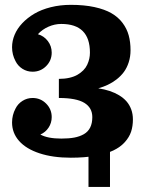

<svg xmlns="http://www.w3.org/2000/svg" viewBox="-20 -635 593 785"><path d="M341.8 -24.4H429.7V129.4H341.8ZM145 -85Q175 -68.4 230.5 -68.4Q261.2 -68.4 283.6 -72.5Q305.9 -76.7 323 -86.5Q340.1 -96.4 348.8 -113.8Q357.4 -131.1 357.4 -156.2Q357.4 -194.6 324.7 -214.5Q292 -234.4 220.7 -234.4V-312.5Q244.4 -312.5 263.9 -317Q283.4 -321.5 297 -329.5Q310.5 -337.4 320.7 -347.7Q330.8 -357.9 336.5 -370.2Q342.3 -382.6 345 -394.8Q347.7 -407 347.7 -419.9Q347.7 -537.1 230.5 -537.1Q203.6 -537.1 178 -525.8Q152.3 -514.4 135 -495.1Q159.7 -488 175.5 -467.3Q191.4 -446.5 191.4 -419.9Q191.4 -387.5 168.6 -364.6Q145.8 -341.8 113.3 -341.8Q90.6 -341.8 71.9 -353.6Q53.2 -365.5 43.5 -385Q29.3 -411.4 29.3 -441.9Q29.3 -467.8 39.8 -492.9Q50.3 -518.1 71 -540Q91.8 -562 120.2 -578.9Q148.7 -595.7 187.4 -605.5Q226.1 -615.2 269.5 -615.2Q324 -615.2 366.1 -606.1Q408.2 -596.9 435.8 -580.9Q463.4 -564.9 481.1 -541.3Q498.8 -517.6 506.2 -490.4Q513.7 -463.1 513.7 -429.7Q513.7 -403.1 506.2 -380.2Q498.8 -357.4 486.5 -340.7Q474.1 -324 456.8 -310.5Q439.5 -297.1 421.1 -288.5Q402.8 -279.8 381.8 -273.9Q407 -270 428.1 -263.1Q449.2 -256.1 467 -245.4Q484.9 -234.6 497.2 -220.6Q509.5 -206.5 516.5 -187.7Q523.4 -168.9 523.4 -146.5Q523.4 -118.9 515.9 -96.3Q508.3 -73.7 490.1 -53.6Q471.9 -33.4 443.4 -19.8Q414.8 -6.1 370.7 1.8Q326.7 9.8 269.5 9.8Q195.8 9.8 141.2 -8.3Q86.7 -26.4 58 -58.8Q29.3 -91.3 29.3 -134.3Q29.3 -164.8 43.5 -191.2Q53.2 -210.7 71.9 -222.5Q90.6 -234.4 113.3 -234.4Q145.8 -234.4 168.6 -211.5Q191.4 -188.7 191.4 -156.2Q191.4 -132.6 178.7 -113.3Q166 -94 145 -85Z"/></svg>

Font: Orelega One
Style: Regular
Weight: 400
Version: Version 1.1 ; ttfautohint (v1.8.3)